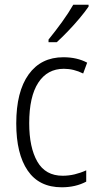

<svg xmlns="http://www.w3.org/2000/svg" viewBox="-20 -785 414 815"><path d="M242 10Q146 10 97.5 -61Q49 -132 49 -261Q49 -396 101.5 -469Q154 -542 249 -542Q307 -542 350 -519L333 -473Q293 -493 251 -493Q181 -493 142.5 -434Q104 -375 104 -262Q104 -159 138.5 -99Q173 -39 246 -39Q272 -39 297 -45Q322 -51 346 -62V-14Q301 10 242 10ZM356 -757Q341 -735 317.5 -707Q294 -679 268 -652Q242 -625 221 -606H186V-617Q216 -654 243.5 -692Q271 -730 291 -765H356Z"/></svg>

Font: Noto Sans Condensed Light
Style: Regular
Weight: 300
Width: 3
Designer: Monotype Design Team
Foundry: Monotype Imaging Inc.
Version: Version 2.013; ttfautohint (v1.8.4.7-5d5b)